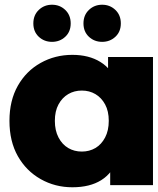

<svg xmlns="http://www.w3.org/2000/svg" viewBox="-20 -783 667 812"><path d="M286 9Q213 9 152 -25.5Q91 -60 55.5 -122.5Q20 -185 20 -272Q20 -358 55.5 -420.5Q91 -483 152 -517Q213 -551 286 -551Q356 -551 404.5 -521Q453 -491 478.5 -429Q504 -367 504 -272Q504 -175 480 -113Q456 -51 408 -21Q360 9 286 9ZM326 -142Q358 -142 383.5 -157Q409 -172 424.5 -201.5Q440 -231 440 -272Q440 -313 424.5 -341.5Q409 -370 383.5 -385Q358 -400 326 -400Q294 -400 268.5 -385Q243 -370 227.5 -341.5Q212 -313 212 -272Q212 -231 227.5 -201.5Q243 -172 268.5 -157Q294 -142 326 -142ZM446 0V-93L447 -272L437 -451V-542H627V0ZM412 -606Q379 -606 356 -627.5Q333 -649 333 -684Q333 -719 356 -741Q379 -763 412 -763Q445 -763 468 -741Q491 -719 491 -684Q491 -649 468 -627.5Q445 -606 412 -606ZM200 -606Q167 -606 144 -627.5Q121 -649 121 -684Q121 -719 144 -741Q167 -763 200 -763Q233 -763 256 -741Q279 -719 279 -684Q279 -649 256 -627.5Q233 -606 200 -606Z"/></svg>

Font: MOST Montserrat ExtraBold
Style: Regular
Weight: 800
Designer: Julieta Ulanovsky
Foundry: Julieta Ulanovsky
Version: Version 8.000;March 11, 2024;FontCreator 15.0.0.2926 64-bit